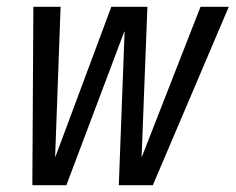

<svg xmlns="http://www.w3.org/2000/svg" viewBox="-20 -544 692 564"><path d="M75 0 78 -524H158L142 -84H143L307 -524H413L396 -84H397L569 -524H652L429 0H329L346 -451H345L175 0Z"/></svg>

Font: Fragment Mono SC
Style: Italic
Weight: 400
Italic angle: -12°
Monospace: yes
Designer: Wei Huang based on Nimbus Sans by URW Studio, based on Helvetica by Max Miedinger.
Foundry: Wei Huang
Version: Version 1.012; ttfautohint (v1.8.4.7-5d5b)